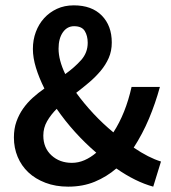

<svg xmlns="http://www.w3.org/2000/svg" viewBox="-20 -686 640 718"><path d="M235 12Q188 12 150 -2.5Q112 -17 86 -41.5Q60 -66 46 -99.5Q32 -133 32 -172Q32 -205 41.5 -231.5Q51 -258 66.5 -280Q82 -302 102.5 -320.5Q123 -339 146 -355Q126 -395 114.5 -432.5Q103 -470 103 -503Q103 -537 114 -566.5Q125 -596 145 -618Q165 -640 193 -653Q221 -666 256 -666Q323 -666 360.5 -628Q398 -590 398 -527Q398 -495 386.5 -469Q375 -443 356 -420.5Q337 -398 313.5 -378Q290 -358 265 -339Q294 -299 329.5 -261Q365 -223 404 -191Q450 -262 472 -361H578Q561 -299 537 -242Q513 -185 480 -134Q508 -115 533.5 -102Q559 -89 582 -82L553 12Q487 -6 415 -56Q379 -25 334.5 -6.5Q290 12 235 12ZM199 -504Q199 -461 224 -409Q259 -434 283.5 -461.5Q308 -489 308 -526Q308 -552 297 -570Q286 -588 257 -588Q231 -588 215 -565Q199 -542 199 -504ZM249 -77Q273 -77 296 -87Q319 -97 340 -115Q298 -151 260.5 -192.5Q223 -234 192 -279Q170 -257 156 -232.5Q142 -208 142 -179Q142 -133 172.5 -105Q203 -77 249 -77Z"/></svg>

Font: Source Code Pro Semibold
Style: Regular
Weight: 600
Monospace: yes
Designer: Paul D. Hunt, Teo Tuominen
Foundry: Adobe Systems Incorporated
Version: Version 2.030;PS 1.000;hotconv 16.6.51;makeotf.lib2.5.65220